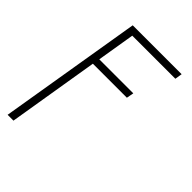

<svg xmlns="http://www.w3.org/2000/svg" viewBox="-215 -617 930 930"><g transform="rotate(45 250.0 -152.5)"><path d="M12 215 134 -520H469L463 -483H168L136 -289H369L362 -252H129L52 215Z"/></g></svg>

Font: Iosevka Term Curly Extralight
Style: Italic
Weight: 200
Italic angle: -9°
Designer: Belleve Invis
Foundry: Belleve Invis
Version: Version 32.3.0